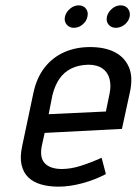

<svg xmlns="http://www.w3.org/2000/svg" viewBox="-20 -686 511 718"><path d="M274 -666Q257 -666 242 -653.5Q227 -641 223 -624Q219 -607 229 -594.5Q239 -582 256 -582Q274 -582 289 -594.5Q304 -607 307 -624Q311 -641 301.5 -653.5Q292 -666 274 -666ZM431 -666Q414 -666 399 -653.5Q384 -641 380 -624Q376 -606 386 -594Q396 -582 413 -582Q431 -582 446 -594Q461 -606 465 -624Q468 -641 458.5 -653.5Q449 -666 431 -666ZM136 -139 147 -189 436 -204 466 -342Q478 -398 462 -435Q446 -472 409 -491Q372 -510 317 -510Q263 -510 219.5 -490.5Q176 -471 146.5 -433Q117 -395 105 -339L63 -140Q54 -99 60.5 -70Q67 -41 85.5 -23Q104 -5 133 3.5Q162 12 199 12Q240 12 287 -0.5Q334 -13 376 -35L360 -96Q320 -78 282.5 -66Q245 -54 211 -54Q191 -54 175 -59Q159 -64 148.5 -74.5Q138 -85 135 -101Q132 -117 136 -139ZM390 -337 376 -269 162 -259 176 -330Q185 -366 202 -391Q219 -416 246 -429.5Q273 -443 310 -444Q343 -444 363 -430Q383 -416 389.5 -391.5Q396 -367 390 -337Z"/></svg>

Font: Advent Pro Medium
Style: Italic
Weight: 500
Italic angle: -12°
Version: Version 3.000